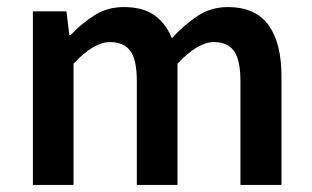

<svg xmlns="http://www.w3.org/2000/svg" viewBox="-20 -523 883 543"><path d="M73 0V-491H168L176 -424H180Q211 -457 247.5 -480Q284 -503 330 -503Q384 -503 416.5 -480Q449 -457 466 -415Q501 -453 539 -478Q577 -503 624 -503Q702 -503 739 -452.5Q776 -402 776 -308V0H660V-293Q660 -354 641.5 -379Q623 -404 585 -404Q539 -404 482 -343V0H367V-293Q367 -354 348.5 -379Q330 -404 291 -404Q245 -404 188 -343V0Z"/></svg>

Font: TypoPRO Source Sans Pro
Style: Regular
Weight: 600
Designer: Paul D. Hunt
Foundry: Adobe Systems Incorporated
Version: Version 2.020;PS 2.000;hotconv 1.0.86;makeotf.lib2.5.63406